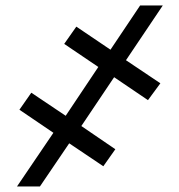

<svg xmlns="http://www.w3.org/2000/svg" viewBox="-20 -675 647 695"><path d="M274.4 -218.8 397.5 -134.8 354 -73.2 230.5 -156.2 124.5 0H41.5L173.3 -194.3L50.3 -277.8L93.3 -339.4L217.8 -255.9L335.9 -432.6L212.4 -516.1L256.3 -578.6L379.9 -495.1L487.3 -655.3H569.3L436 -457L560.5 -373.5L515.6 -312.5L393.1 -395.5Z"/></svg>

Font: Robert Sans ExtraBold
Style: Italic
Weight: 800
Italic angle: -8°
Designer: Christian Robertson (extended by Adam Twardoch)
Foundry: Google
Version: Version 12.135;April 2, 2019;FontCreator 11.5.0.2425 64-bit;